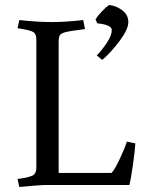

<svg xmlns="http://www.w3.org/2000/svg" viewBox="-20 -738 568 766"><path d="M214 -573V-48H425Q437 -60 458 -104.5Q479 -149 486 -173L520 -166Q519 -142 510.5 -81.5Q502 -21 496 0H167Q139 0 57 8L50 -24Q90 -29 107.5 -36.5Q125 -44 125 -69V-581Q125 -605 109 -612Q96 -618 60 -624L50 -625L57 -658Q131 -650 186.5 -650Q242 -650 312 -658L319 -622Q255 -614 238.5 -609Q222 -604 218 -596Q214 -588 214 -573ZM388 -499 366 -517Q387 -538 406.5 -567.5Q426 -597 426 -618Q426 -639 368 -645L361 -661Q369 -674 386 -692Q403 -710 415 -718Q442 -716 467 -697.5Q492 -679 492 -650Q492 -621 457 -574.5Q422 -528 388 -499Z"/></svg>

Font: Buenard
Style: Regular
Weight: 400
Designer: Gustavo Ibarra
Foundry: FontFuror
Version: Version 1.001 2011